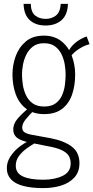

<svg xmlns="http://www.w3.org/2000/svg" viewBox="-20 -770 480 986"><path d="M202 196Q142 196 100 185Q58 174 36.5 151Q15 128 15 94Q15 63 32 36Q49 9 74.5 -12Q100 -33 126 -45L159 -35Q143 -26 119.5 -9.5Q96 7 78.5 29.5Q61 52 61 81Q61 119 97.5 136Q134 153 202 153Q261 153 302 133Q343 113 343 69Q343 48 333.5 31Q324 14 297 1Q270 -12 216 -21L132 -38Q87 -47 67.5 -62.5Q48 -78 48 -105Q48 -134 70 -160Q92 -186 127 -215L151 -200Q130 -179 112 -157Q94 -135 94 -115Q94 -99 105.5 -91Q117 -83 142 -78L236 -61Q307 -48 347.5 -18Q388 12 388 68Q388 113 362 141.5Q336 170 294 183Q252 196 202 196ZM207 -184Q151 -184 114.5 -211.5Q78 -239 61 -285.5Q44 -332 44 -388Q44 -436 60.5 -481.5Q77 -527 112.5 -557Q148 -587 205 -587Q259 -587 295 -558.5Q331 -530 348.5 -484Q366 -438 366 -387Q366 -330 350 -284Q334 -238 299 -211Q264 -184 207 -184ZM207 -223Q244 -223 266 -239.5Q288 -256 299 -281.5Q310 -307 313.5 -335.5Q317 -364 317 -388Q317 -411 312.5 -438.5Q308 -466 296 -491Q284 -516 262.5 -532Q241 -548 206 -548Q171 -548 149 -531Q127 -514 114.5 -488Q102 -462 97.5 -435Q93 -408 93 -388Q93 -365 97 -336.5Q101 -308 113 -282Q125 -256 147.5 -239.5Q170 -223 207 -223ZM343 -480 331 -505Q342 -529 366 -549.5Q390 -570 425 -583L440 -543Q422 -539 403 -529Q384 -519 368.5 -506.5Q353 -494 343 -480ZM214 -639Q164 -639 133.5 -666Q103 -693 101 -750H138Q139 -707 161 -690Q183 -673 214 -673Q245 -673 267 -690Q289 -707 292 -750H329Q327 -693 295.5 -666Q264 -639 214 -639Z"/></svg>

Font: Oswald ExtraLight
Style: Regular
Weight: 250
Designer: Vernon Adams
Foundry: Vernon Adams
Version: Version 4.103;gftools[0.9.33.dev8+g029e19f]